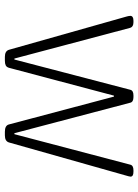

<svg xmlns="http://www.w3.org/2000/svg" viewBox="90 -655 567 787"><g transform="rotate(90 373.5 -261.5)"><path d="M213 2Q189 2 184 -15L48 -496Q47 -499 46 -504Q45 -509 45 -512Q45 -525 65 -525H71Q90 -525 94 -512L220 -37H224L348 -512Q351 -525 371 -525H378Q398 -525 401 -512L526 -37H530L655 -512Q658 -525 678 -525H684Q704 -525 704 -513Q704 -510 702.5 -505Q701 -500 700 -496L564 -15Q559 2 535 2H520Q494 2 490 -15L376 -445H372L258 -15Q255 -5 248 -1.5Q241 2 229 2Z"/></g></svg>

Font: Asap ExtraLight
Style: Regular
Weight: 200
Designer: Pablo Cosgaya
Foundry: Omnibus-Type
Version: Version 3.001; ttfautohint (v1.8.4.7-5d5b)